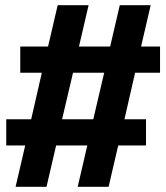

<svg xmlns="http://www.w3.org/2000/svg" viewBox="-20 -737 640 739"><path d="M40 -18 77 -177H4V-278H100L141 -457H58V-558H165L202 -717H321L284 -558H404L441 -717H560L523 -558H596V-457H500L459 -278H542V-177H435L398 -18H279L316 -177H196L159 -18ZM219 -278H339L381 -457H261Z"/></svg>

Font: Zed Sans Extended
Style: Bold
Weight: 700
Width: 7
Designer: Belleve Invis
Foundry: Belleve Invis
Version: Version 1.0.0; ttfautohint (v1.8.4)